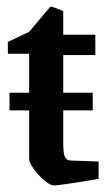

<svg xmlns="http://www.w3.org/2000/svg" viewBox="-20 -556 333 586"><path d="M145 10Q133 10 115 -5.5Q97 -21 83 -40.5Q69 -60 69 -72V-219H9V-273H69V-392H4V-428L69 -459L134 -536Q138 -536 147.5 -532.5Q157 -529 165 -525.5Q173 -522 173 -522V-450H271V-388H173V-273H263V-219H173V-116Q173 -87 178.5 -76.5Q184 -66 197 -66L281 -63V-10Q259 -6 230 -1.5Q201 3 176.5 6.5Q152 10 145 10Z"/></svg>

Font: Grenze Gotisch Medium
Style: Regular
Weight: 500
Designer: Renata Polastri
Foundry: Omnibus-Type
Version: Version 1.001